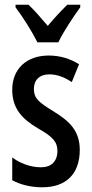

<svg xmlns="http://www.w3.org/2000/svg" viewBox="-20 -786 389 816"><path d="M139 -606H228C249 -651 292 -715 321 -755V-766H266C235 -735 216 -715 183 -676C154 -710 125 -744 101 -766H46V-755C79 -711 118 -649 139 -606ZM319 -149C319 -231 274 -272 207 -313C143 -352 124 -369 124 -408C124 -446 148 -470 190 -470C223 -470 256 -457 285 -437L316 -513C277 -537 235 -550 187 -550C93 -550 32 -493 32 -405C32 -323 75 -280 142 -240C205 -205 224 -182 224 -145C224 -100 198 -75 154 -75C109 -75 63 -93 32 -117V-20C65 -2 109 10 160 10C260 10 319 -46 319 -149Z"/></svg>

Font: Noto Sans Armenian ExtraCondensed Medium
Style: Regular
Weight: 500
Width: 2
Designer: Monotype Design Team
Foundry: Monotype Imaging Inc.
Version: Version 2.008